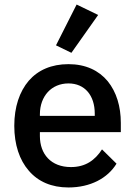

<svg xmlns="http://www.w3.org/2000/svg" viewBox="-20 -815 596 847"><path d="M282 12C207 12 148 -14 107 -62C66 -109 43 -177 43 -260C43 -343 66 -411 107 -459C148 -506 207 -532 282 -532C358 -532 416 -504 455 -457C494 -409 513 -345 513 -273V-232H156V-215C156 -135 205 -78 293 -78C357 -78 399 -108 430 -156L494 -93C455 -29 379 12 282 12ZM282 -447C245 -447 213 -433 191 -409C169 -385 156 -351 156 -311V-304H398V-314C398 -394 354 -447 282 -447ZM295 -582 227 -615 318 -795 413 -749Z"/></svg>

Font: Plexus Sans Medium
Style: Regular
Weight: 500
Version: Version 2.001;PS 002.001;hotconv 1.0.70;makeotf.lib2.5.58329